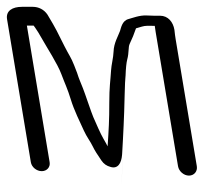

<svg xmlns="http://www.w3.org/2000/svg" viewBox="-54 -497 648 562"><path d="M91.3 -22 24.7 -422H44.5C44.9 -421.5 47.2 -418.4 48.9 -416C54.3 -408.5 61.2 -397.3 69.3 -382.8C83.5 -357.3 114.4 -310.2 125.5 -280.2C136.3 -251.3 143.7 -237.2 152.9 -206.9C163.2 -173 180 -140.4 191.4 -114.9C199.5 -96.8 211 -82.3 217.8 -67.9C222.7 -57.5 231.1 -44.2 243.2 -26.7C249.8 -17.3 257.8 -11.5 269.5 -8.4C291 -1.7 301.4 -19.4 303.3 -43.8C303.4 -45.2 303.5 -46.7 303.6 -48.2C303.7 -51.8 304.5 -66 305.9 -89.3C307.5 -114 308.4 -145.7 309.5 -170C310.3 -188 311.4 -260 313.3 -273.2L313.4 -273.9L313.5 -274.7C314.3 -297.7 316.1 -314 318.3 -322.3C324.2 -343.9 320.8 -358.9 325.7 -368.9C332.4 -382.7 338.9 -398.6 344.1 -414.1C345.3 -414.8 353.1 -416.3 361.6 -419.2C370.4 -422.1 383.2 -421.8 399 -421.3C399.7 -415.6 400.7 -409.1 401.6 -403.5L467.1 -10.5C469.6 4.5 484.1 17 499.1 17C514.2 17 524.6 4.5 522.1 -10.5L460.1 -382.4C458.8 -390.3 457.6 -399.2 456.6 -409.1L456.6 -409.5L456.5 -409.8C452.8 -432.2 438.3 -451 414.2 -451H396.2C390.5 -451 383.6 -451.2 375.5 -451.7C354.6 -452.9 332.6 -443.9 322 -441.2C303.2 -436.3 300.2 -414.7 297.3 -406.4C292 -391.6 279.2 -371.3 278.4 -345.7C277.8 -328.3 272 -307.3 271.1 -291C269.1 -258.3 265.9 -242.7 265.9 -196.8C266 -143.8 264.2 -117.9 261 -68.7C258.1 -74.3 253.9 -82.4 248.7 -91.1C240.6 -104.5 226.3 -137.9 219 -154.5C213.7 -166.4 195 -223.2 188.7 -238.8L179.8 -260.8C177 -267.7 174.4 -274.9 172 -282.6L171.9 -283L163.2 -305.5C154.1 -329.2 147.3 -336.6 135 -361.2C113.4 -404.2 111.5 -410 85 -454.1C75 -469.1 59 -477 42.1 -477H10.1C-17.1 -477 -37.6 -465.7 -33.3 -440.4L36.3 -22.1C38.7 -7.8 53.1 4 68.2 4C83.2 4 93.7 -7.8 91.3 -22ZM305.6 -34C305.6 -34 296.5 142.1 305.4 -31.3C305.5 -32.1 305.6 -33.1 305.6 -34Z"/></svg>

Font: MewTooHand
Style: BdCondLta
Weight: 400
Designer: Mew Too, Robert Jablonski
Version: Version 0.77